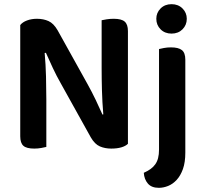

<svg xmlns="http://www.w3.org/2000/svg" viewBox="-20 -705 975 920"><path d="M144 7Q107 7 92 -6.5Q77 -20 77 -52V-585Q88 -599 109.5 -607Q131 -615 157 -615Q188 -615 212.5 -604Q237 -593 256 -560L400 -301Q420 -265 438.5 -226.5Q457 -188 471 -156L475 -157Q470 -216 468.5 -271.5Q467 -327 467 -381V-608Q475 -610 491.5 -612.5Q508 -615 525 -615Q562 -615 577.5 -601.5Q593 -588 593 -556V-16Q582 -5 561.5 1Q541 7 513 7Q483 7 458.5 -3.5Q434 -14 415 -47L271 -306Q251 -341 232.5 -380.5Q214 -420 200 -452L194 -451Q199 -396 200.5 -338Q202 -280 202 -228V-1Q194 1 178 4Q162 7 144 7ZM669 123Q687 115 700.5 105.5Q714 96 723.5 83Q733 70 737.5 52.5Q742 35 742 11V-470Q750 -472 765.5 -475Q781 -478 799 -478Q835 -478 851.5 -465Q868 -452 868 -419V26Q868 73 856.5 105Q845 137 826.5 157Q808 177 785.5 186Q763 195 741 195Q706 195 688.5 174.5Q671 154 669 123ZM729 -615Q729 -644 749.5 -664.5Q770 -685 802 -685Q834 -685 854.5 -664.5Q875 -644 875 -615Q875 -585 854.5 -564.5Q834 -544 802 -544Q770 -544 749.5 -564.5Q729 -585 729 -615Z"/></svg>

Font: Baloo Chettan 2 SemiBold
Style: Regular
Weight: 600
Designer: Maithili Shingre, Unnati Kotecha and Ek Type
Foundry: Ek Type
Version: Version 1.640;hotconv 1.0.111;makeotfexe 2.5.65597; ttfautoh